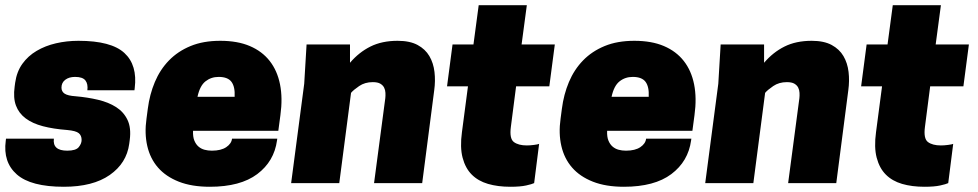

<svg xmlns="http://www.w3.org/2000/svg" viewBox="-22 -700 3738 734"><path d="M235 -124Q268 -124 279 -137.5Q290 -151 290 -165Q290 -182 279 -191Q268 -200 235 -203Q182 -207 142 -217.5Q102 -228 76 -247.5Q50 -267 39 -296.5Q28 -326 34 -369L36 -384Q42 -426 63.5 -456Q85 -486 118 -505.5Q151 -525 192 -534.5Q233 -544 278 -544Q403 -544 453.5 -497.5Q504 -451 493 -363L492 -355H312Q315 -379 304.5 -392.5Q294 -406 265 -406Q242 -406 227.5 -395Q213 -384 213 -365Q213 -350 225 -342Q237 -334 267 -332Q313 -328 353 -318.5Q393 -309 422 -290.5Q451 -272 465.5 -241.5Q480 -211 474 -165L472 -150Q462 -76 397.5 -31Q333 14 222 14Q96 14 42.5 -33Q-11 -80 0 -162L1 -170H184Q178 -124 235 -124Z M716 -200Q715 -177 721 -162.5Q727 -148 737 -139.5Q747 -131 760 -127.5Q773 -124 788 -124Q823 -124 843 -137.5Q863 -151 865 -170H1038L1037 -163Q1026 -83 961.5 -34.5Q897 14 780 14Q711 14 661.5 -5.5Q612 -25 582 -59.5Q552 -94 541 -142Q530 -190 538 -246L543 -284Q550 -339 570 -386.5Q590 -434 624 -469Q658 -504 706.5 -524Q755 -544 820 -544Q886 -544 933 -524Q980 -504 1009 -467Q1038 -430 1048.5 -377.5Q1059 -325 1050 -260L1042 -200ZM814 -406Q785 -406 763.5 -389Q742 -372 733 -330H875Q877 -368 863 -387Q849 -406 814 -406Z M1408 0 1451 -325Q1452 -334 1451.5 -345Q1451 -356 1446.5 -365Q1442 -374 1432 -380Q1422 -386 1403 -386Q1373 -386 1351 -371Q1329 -356 1320 -345L1275 0H1091L1141 -380L1150 -530H1316V-460Q1350 -500 1394 -522Q1438 -544 1498 -544Q1545 -544 1574.5 -528Q1604 -512 1619.5 -485.5Q1635 -459 1639 -425Q1643 -391 1638 -355L1592 0Z M2099 -530 2078 -370H1951L1931 -215Q1925 -170 1942.5 -157Q1960 -144 1992 -144Q2004 -144 2019.5 -146Q2035 -148 2039 -150L2020 0Q2012 4 1989.5 9Q1967 14 1929 14Q1881 14 1843.5 3Q1806 -8 1781.5 -32.5Q1757 -57 1746.5 -97Q1736 -137 1744 -195L1767 -370H1687L1708 -530H1788L1808 -680H1992L1972 -530Z M2299 -200Q2298 -177 2304 -162.5Q2310 -148 2320 -139.5Q2330 -131 2343 -127.5Q2356 -124 2371 -124Q2406 -124 2426 -137.5Q2446 -151 2448 -170H2621L2620 -163Q2609 -83 2544.5 -34.5Q2480 14 2363 14Q2294 14 2244.5 -5.5Q2195 -25 2165 -59.5Q2135 -94 2124 -142Q2113 -190 2121 -246L2126 -284Q2133 -339 2153 -386.5Q2173 -434 2207 -469Q2241 -504 2289.5 -524Q2338 -544 2403 -544Q2469 -544 2516 -524Q2563 -504 2592 -467Q2621 -430 2631.5 -377.5Q2642 -325 2633 -260L2625 -200ZM2397 -406Q2368 -406 2346.5 -389Q2325 -372 2316 -330H2458Q2460 -368 2446 -387Q2432 -406 2397 -406Z M2991 0 3034 -325Q3035 -334 3034.5 -345Q3034 -356 3029.5 -365Q3025 -374 3015 -380Q3005 -386 2986 -386Q2956 -386 2934 -371Q2912 -356 2903 -345L2858 0H2674L2724 -380L2733 -530H2899V-460Q2933 -500 2977 -522Q3021 -544 3081 -544Q3128 -544 3157.5 -528Q3187 -512 3202.5 -485.5Q3218 -459 3222 -425Q3226 -391 3221 -355L3175 0Z M3682 -530 3661 -370H3534L3514 -215Q3508 -170 3525.5 -157Q3543 -144 3575 -144Q3587 -144 3602.5 -146Q3618 -148 3622 -150L3603 0Q3595 4 3572.5 9Q3550 14 3512 14Q3464 14 3426.5 3Q3389 -8 3364.5 -32.5Q3340 -57 3329.5 -97Q3319 -137 3327 -195L3350 -370H3270L3291 -530H3371L3391 -680H3575L3555 -530Z"/></svg>

Font: Tanohe Sans Black
Style: Italic
Weight: 900
Designer: Village Type and Design LLC & Cristiano Sobral
Foundry: Cooper Hewitt Smithsonian Design Museum
Version: Version 1.00;January 12, 2020;FontCreator 12.0.0.2547 64-bit